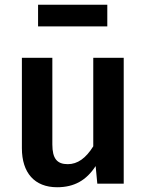

<svg xmlns="http://www.w3.org/2000/svg" viewBox="-20 -772 617 807"><path d="M431 -752H140V-661H431ZM500 -529H372V-157C341 -107 306 -82 265 -82C220 -82 200 -105 200 -165V-529H72V-149C72 -46 125 15 220 15C292 15 343 -14 382 -74L389 0H500Z"/></svg>

Font: Fira Sans Medium
Style: Regular
Weight: 500
Designer: Carrois Corporate & Edenspiekermann AG
Foundry: Carrois Corporate GbR & Edenspiekermann AG
Version: Version 4.203